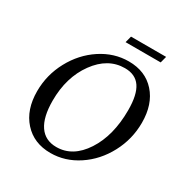

<svg xmlns="http://www.w3.org/2000/svg" viewBox="-207 -1099 1235 1279"><g transform="rotate(30 410.0 -460.0)"><path d="M505 -780Q633 -780 708.5 -695.5Q784 -611 784 -469Q784 -343 725 -232Q666 -121 567 -55.5Q468 10 356 10Q228 10 151 -75.5Q74 -161 74 -303Q74 -428 133.5 -538.5Q193 -649 292.5 -714.5Q392 -780 505 -780ZM505 -728Q375 -728 285 -604Q195 -480 195 -300Q195 -174 239.5 -109Q284 -44 370 -44Q496 -44 579.5 -172Q663 -300 663 -496Q663 -615 624.5 -671.5Q586 -728 505 -728ZM691 -880H421L434 -930H704Z"/></g></svg>

Font: Libre Baskerville
Style: Italic
Weight: 400
Italic angle: -15°
Designer: Pablo Impallari, Rodrigo Fuenzalida
Foundry: Pablo Impallari, Rodrigo Fuenzalida
Version: Version 1.051;Glyphs 3.2.3 (3260)